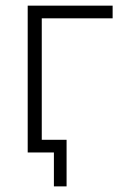

<svg xmlns="http://www.w3.org/2000/svg" viewBox="-20 -540 440 680"><path d="M378.9 -475.1H127.9V-44.9H215.8V120.1H170.9V0H78.1V-520H378.9Z"/></svg>

Font: Rawline Light
Style: Regular
Weight: 300
Designer: Matt McInerney, Pablo Impallari, Rodrigo Fuenzalida
Foundry: Matt McInerney, Pablo Impallari, Rodrigo Fuenzalida
Version: Version 4.020;PS 004.020;hotconv 1.0.88;makeotf.lib2.5.64775